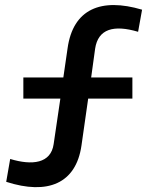

<svg xmlns="http://www.w3.org/2000/svg" viewBox="-20 -726 599 773"><path d="M21 -86 5 6C172 60 286 13 308 -140L335 -329H513V-414H347L363 -530C375 -610 438 -627 536 -598L552 -687C387 -736 274 -690 252 -531L235 -414H74V-329H223L196 -146C185 -68 110 -59 21 -86Z"/></svg>

Font: Ronzino Medium
Style: Regular
Weight: 500
Designer: Nunzio Mazzaferro
Foundry: Collletttivo
Version: Version 1.000;Glyphs 3.3 (3337)